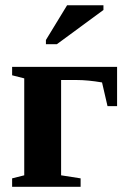

<svg xmlns="http://www.w3.org/2000/svg" viewBox="-20 -715 494 735"><path d="M428.2 -308.6H391.6L370.6 -399.4Q316.4 -408.7 273.4 -408.7H213.9V-43.9L288.6 -32.2V0H26.4V-32.2L72.8 -43.9V-415L26.4 -426.8V-459H428.2ZM155.8 -545.9V-562L236.8 -694.8H376V-676.8L197.8 -545.9Z"/></svg>

Font: Liberation Serif
Style: Bold
Weight: 700
Designer: Steve Matteson
Foundry: Ascender Corporation
Version: Version 2.1.5